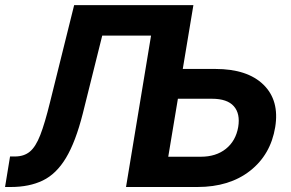

<svg xmlns="http://www.w3.org/2000/svg" viewBox="-28 -748 1165 768"><path d="M-7.8 0 12.2 -122.1H31.7Q67.9 -122.1 91.3 -141.4Q114.7 -160.6 133.1 -207.8Q151.4 -254.9 171.9 -338.4L268.6 -727.5H745.6L703.1 -472.2H833.5Q961.4 -472.2 1025.9 -409.2Q1090.3 -346.2 1072.8 -239.3Q1054.7 -129.4 972.2 -64.7Q889.6 0 761.7 0H476.1L576.2 -605.5H380.9L303.2 -293.9Q274.4 -180.2 235.8 -116.2Q197.3 -52.2 143.3 -26.1Q89.4 0 15.1 0ZM683.6 -353 645 -121.1H775.4Q835.9 -121.1 875.5 -152.6Q915 -184.1 924.8 -239.7Q933.6 -293.5 907.2 -323.2Q880.9 -353 819.8 -353Z"/></svg>

Font: Inter
Style: Bold Italic
Weight: 700
Italic angle: -9.39999°
Designer: Rasmus Andersson
Foundry: rsms
Version: Version 4.001;git-9221beed3